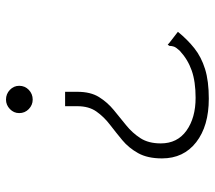

<svg xmlns="http://www.w3.org/2000/svg" viewBox="-58 -647 716 640"><g transform="rotate(90 300.0 -327.0)"><path d="M286 -227Q286 -271 303.5 -299Q321 -327 346.5 -348Q372 -369 397.5 -389.5Q423 -410 440.5 -437Q458 -464 458 -505Q458 -560 415.5 -590.5Q373 -621 306 -621Q252 -621 215 -608Q178 -595 149 -568Q138 -556 135.5 -549Q133 -542 133 -534L129 -528L121 -535L86 -562Q112 -594 141 -617Q170 -640 210 -652.5Q250 -665 309 -665Q400 -665 454 -623Q508 -581 508 -509Q508 -461 490.5 -429.5Q473 -398 447 -376.5Q421 -355 395 -335Q369 -315 351.5 -290Q334 -265 334 -227V-186H286ZM312 11Q293 11 279.5 -2Q266 -15 266 -33Q266 -52 279.5 -65Q293 -78 312 -78Q330 -78 343.5 -65Q357 -52 357 -33Q357 -15 343.5 -2Q330 11 312 11Z"/></g></svg>

Font: Inconsolata Expanded Light
Style: Regular
Weight: 300
Width: 7
Monospace: yes
Designer: Raph Levien, Cyreal, Brenton Simpson
Foundry: Raph Levien, Cyreal, Google
Version: Version 3.001; ttfautohint (v1.8.2.53-6de2)